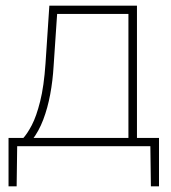

<svg xmlns="http://www.w3.org/2000/svg" viewBox="-20 -514 602 675"><path d="M431.5 -5Q431.5 -42.5 431.5 -76.5Q431.5 -110.5 431.5 -145.8Q431.5 -181 431.5 -221V-271Q431.5 -311.5 431.5 -347Q431.5 -382.5 431.5 -417Q431.5 -451.5 431.5 -489L449.5 -465H168.5L182.5 -489Q180.5 -456.5 178.2 -425.8Q176 -395 173.8 -360.8Q171.5 -326.5 168.5 -282Q165.5 -230.5 156.5 -182.2Q147.5 -134 132 -93.2Q116.5 -52.5 93 -22L60 -26.5Q75.5 -43 91.8 -74Q108 -105 121.2 -157.8Q134.5 -210.5 140 -291Q144.5 -358 147.5 -403.8Q150.5 -449.5 153.5 -494H461.5Q461.5 -456.5 461.5 -420.8Q461.5 -385 461.5 -348.2Q461.5 -311.5 461.5 -271V-221Q461.5 -160.5 461.5 -110.8Q461.5 -61 461.5 -5ZM10 141Q10 120 10 99.2Q10 78.5 10 57.5Q10 36 10 14.2Q10 -7.5 10 -29Q56 -29 103.5 -29Q151 -29 195.5 -29H353.5Q398 -29 445.5 -29Q493 -29 539 -29Q539 -7.5 539 14.2Q539 36 539 57.5Q539 78.5 539 99.2Q539 120 539 141H510.5L508.5 -6L523 0H26L40.5 -6L38.5 141Z"/></svg>

Font: Commissioner Thin
Style: Regular
Weight: 100
Designer: Kostas Bartsokas
Foundry: Kostas Bartsokas
Version: Version 1.001;gftools[0.9.23]